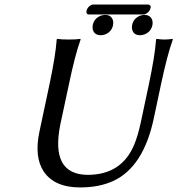

<svg xmlns="http://www.w3.org/2000/svg" viewBox="-20 -820 785 850"><path d="M390.6 -709Q397 -739.7 427.7 -751Q437 -753.9 445.3 -753.9Q474.6 -753.9 480.5 -727.5Q482.4 -718.3 480.5 -709Q474.1 -678.2 443.8 -667Q434.6 -664.1 426.3 -664.1Q397 -664.1 390.6 -690.4Q388.7 -699.7 390.6 -709ZM564.9 -709Q571.3 -739.7 601.6 -751Q610.8 -753.9 619.1 -753.9Q648.4 -753.9 654.8 -727.5Q656.7 -718.3 654.8 -709Q648.4 -678.2 617.7 -667Q608.4 -664.1 600.1 -664.1Q570.8 -664.1 564.9 -690.4Q563 -699.7 564.9 -709ZM638.7 -444.8Q666 -573.7 670.9 -645L673.8 -647.9Q691.9 -645 708 -645Q725.6 -645 743.7 -647.9L745.1 -645Q720.7 -578.1 692.4 -444.8L660.6 -294.9Q615.2 -82.5 483.9 -20Q420.4 9.8 335 9.8Q220.7 9.8 172.9 -61.5Q131.3 -125.5 154.3 -235.8L198.7 -444.8Q226.1 -573.7 231 -645L233.9 -647.9Q251.5 -645 284.2 -645Q316.9 -645 335.9 -647.9L336.9 -645Q312.5 -578.1 284.7 -444.8L247.1 -269Q202.1 -47.4 367.7 -45.9Q518.6 -45.9 574.2 -179.7Q590.3 -218.3 603 -276.9ZM616.7 -755.9H372.6Q360.8 -757.3 362.8 -771Q366.2 -788.1 382.8 -797.4Q387.7 -799.8 391.1 -799.8H636.2Q648.9 -798.3 647 -786.1Q643.1 -768.1 626 -758.8Q620.6 -756.3 616.7 -755.9Z"/></svg>

Font: Linux Biolinum Slanted O
Style: Slanted
Weight: 400
Designer: Philipp H. Poll
Foundry: Philipp H. Poll
Version: Version 1.0.4